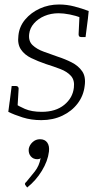

<svg xmlns="http://www.w3.org/2000/svg" viewBox="-20 -527 452 855"><path d="M164 8Q119 8 81 -4Q43 -16 17 -29L23 -75L49 -65Q61 -55 91 -42Q121 -29 166 -29Q228 -29 266 -60Q304 -91 309 -137Q313 -170 296 -189Q279 -208 249 -219.5Q219 -231 184 -242Q149 -254 119 -268.5Q89 -283 73 -307Q57 -331 62 -369Q66 -409 92 -440Q118 -471 157.5 -489Q197 -507 243 -507Q278 -507 312 -498Q346 -489 375 -478L371 -440L340 -448Q319 -457 291 -462.5Q263 -468 241 -468Q207 -468 178.5 -456Q150 -444 131.5 -423Q113 -402 110 -376Q106 -344 125 -326Q144 -308 174.5 -297Q205 -286 236 -275Q270 -264 299.5 -249Q329 -234 346 -209.5Q363 -185 357 -144Q352 -101 326 -66.5Q300 -32 258 -12Q216 8 164 8ZM334 -458 372 -448 361 -362H342Q335 -362 332.5 -365.5Q330 -369 330 -374ZM58 -49 21 -58 32 -144H51Q57 -144 60 -140.5Q63 -137 63 -133ZM101 308 95 300Q93 298 92 296Q91 294 91 291Q92 287 98 282Q115 262 135 236.5Q155 211 161 177Q158 180 154 181Q150 182 146 182Q128 182 117 169Q106 156 108 136Q111 119 125 106Q139 93 158 93Q180 93 190.5 108Q201 123 198 148Q193 190 166.5 233.5Q140 277 101 308Z"/></svg>

Font: Aleo Light
Style: Italic
Weight: 300
Italic angle: -7°
Designer: Alessio Laiso
Foundry: Alessio Laiso
Version: Version 2.001;gftools[0.9.29]